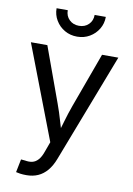

<svg xmlns="http://www.w3.org/2000/svg" viewBox="-102 -813 749 1082"><g transform="rotate(10 272.5 -272.0)"><path d="M67.4 199.7 82.5 124.5 105.5 126.5Q128.9 130.9 147.7 126.5Q166.5 122.1 181.6 105.2Q196.8 88.4 208 55.2L228 0.5L22.5 -535.6H116.7L231 -221.2Q248 -174.8 261 -129.2Q273.9 -83.5 287.6 -40H258.8Q272 -83.5 285.2 -129.4Q298.3 -175.3 314.9 -221.2L429.7 -535.6H522.9L283.7 86.4Q268.1 127 245.6 153.6Q223.1 180.2 193.6 193.4Q164.1 206.5 127.4 206.5Q107.4 206.5 91.8 204.3Q76.2 202.1 67.4 199.7ZM272.9 -611.8Q233.4 -611.8 201.7 -630.1Q169.9 -648.4 150.9 -679.9Q131.8 -711.4 131.8 -749.5H195.8Q195.8 -716.3 217.5 -695.1Q239.3 -673.8 272.9 -673.8Q306.6 -673.8 328.1 -695.1Q349.6 -716.3 349.6 -749.5H413.6Q413.6 -711.4 394.8 -680.2Q376 -648.9 344.2 -630.4Q312.5 -611.8 272.9 -611.8Z"/></g></svg>

Font: Inter 20pt
Style: Regular
Weight: 400
Version: Version 4.001;git-66647c0bb